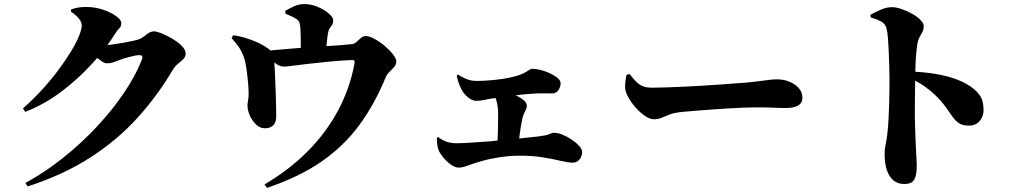

<svg xmlns="http://www.w3.org/2000/svg" viewBox="-20 -841 5000 937"><path d="M104 52Q199 0 287 -70Q375 -140 450.5 -220.5Q526 -301 583.5 -385.5Q641 -470 673 -551Q677 -562 673 -567Q670 -572 660 -572Q652 -572 639 -569.5Q626 -567 610.5 -563Q595 -559 581 -554.5Q567 -550 558 -546Q542 -540 530 -536Q518 -532 501 -532Q488 -532 468 -548Q461 -553 454 -558Q442 -545 430 -531Q362 -456 279 -393.5Q196 -331 103 -295L92 -312Q141 -355 184.5 -402.5Q228 -450 263.5 -497.5Q299 -545 325 -587.5Q351 -630 365 -664Q379 -698 379 -718Q379 -733 364 -751.5Q349 -770 326 -784L327 -795Q342 -800 358 -803.5Q374 -807 402 -807Q443 -807 482 -794Q521 -781 546.5 -762.5Q572 -744 572 -729Q572 -712 563.5 -704.5Q555 -697 542 -677Q525 -649 504 -621Q513 -622 527 -624Q550 -627 577 -631.5Q604 -636 627 -641Q650 -646 660 -650Q678 -658 695.5 -673Q713 -688 732 -688Q744 -688 769 -678Q794 -668 821 -652Q848 -636 867 -617Q886 -598 886 -580Q886 -564 874.5 -552.5Q863 -541 849 -530Q835 -519 825 -503Q749 -374 650.5 -265.5Q552 -157 421 -72.5Q290 12 115 69Z M1271 59Q1390 -11 1479.5 -100.5Q1569 -190 1627.5 -297.5Q1686 -405 1709 -526Q1712 -540 1709 -544.5Q1706 -549 1694 -548Q1634 -545 1579.5 -539.5Q1525 -534 1480.5 -529Q1436 -524 1406.5 -520Q1377 -516 1367 -516Q1345 -516 1326 -531Q1323 -534 1319 -537Q1319 -523 1321 -502Q1322 -474 1323.5 -440.5Q1325 -407 1326 -374Q1327 -341 1327.5 -314.5Q1328 -288 1328 -273Q1328 -244 1313.5 -229.5Q1299 -215 1273 -215Q1249 -215 1230 -233Q1211 -251 1199.5 -276.5Q1188 -302 1188 -324Q1187 -332 1189.5 -344Q1192 -356 1193 -371Q1194 -385 1192.5 -411Q1191 -437 1187.5 -467.5Q1184 -498 1179.5 -524.5Q1175 -551 1169 -565Q1158 -594 1144 -613.5Q1130 -633 1110 -655L1118 -669Q1151 -665 1191.5 -651.5Q1232 -638 1262 -621Q1287 -607 1299 -595Q1329 -597 1358 -600Q1402 -603 1441 -607Q1444 -607 1448 -607V-619Q1448 -639 1447.5 -661Q1447 -683 1446 -701Q1445 -718 1442 -729Q1439 -740 1427 -748Q1415 -756 1401.5 -762Q1388 -768 1373 -774L1372 -788Q1391 -799 1414.5 -810Q1438 -821 1466 -821Q1500 -821 1532 -807Q1564 -793 1585 -774.5Q1606 -756 1606 -743Q1606 -728 1601 -720Q1596 -712 1590 -704.5Q1584 -697 1581 -681Q1578 -666 1576 -645Q1574 -630 1573 -616Q1573 -616 1574 -616Q1610 -618 1643 -620.5Q1676 -623 1700 -626Q1711 -628 1721 -637.5Q1731 -647 1741.5 -656Q1752 -665 1764 -665Q1783 -665 1808.5 -651Q1834 -637 1858 -616.5Q1882 -596 1898 -575.5Q1914 -555 1914 -541Q1914 -526 1903.5 -514Q1893 -502 1880.5 -490Q1868 -478 1862 -463Q1808 -332 1733 -230Q1658 -128 1549 -52.5Q1440 23 1283 76Z M2219 -23Q2201 -23 2180 -38Q2159 -53 2142.5 -73.5Q2126 -94 2120 -109Q2116 -121 2114 -134Q2112 -147 2112 -169L2119 -172Q2139 -156 2160 -149Q2181 -142 2206 -142Q2232 -142 2274 -144.5Q2316 -147 2366 -151Q2387 -153 2408 -155Q2409 -165 2409 -176Q2410 -201 2410.5 -227.5Q2411 -254 2411 -282Q2411 -325 2402 -352Q2400 -358 2398 -363Q2376 -360 2361 -357Q2329 -349 2303 -349Q2285 -349 2264 -366Q2243 -383 2232 -405Q2222 -425 2216.5 -442Q2211 -459 2209 -473L2216 -477Q2236 -463 2258.5 -454.5Q2281 -446 2306 -446Q2344 -446 2389 -450.5Q2434 -455 2466 -462Q2497 -468 2516.5 -475.5Q2536 -483 2547 -490Q2558 -497 2564.5 -501Q2571 -505 2577 -505Q2605 -505 2637 -494Q2669 -483 2692.5 -467Q2716 -451 2716 -435Q2716 -417 2705 -400.5Q2694 -384 2669 -385Q2657 -385 2640.5 -385.5Q2624 -386 2600 -385Q2576 -384 2541 -381Q2521 -379 2497 -376Q2520 -365 2535 -353Q2551 -339 2551 -325Q2551 -312 2542.5 -297.5Q2534 -283 2530 -266Q2526 -247 2522.5 -227.5Q2519 -208 2516 -185Q2515 -176 2514 -165Q2532 -167 2549 -169Q2587 -173 2607 -175Q2647 -180 2660.5 -186.5Q2674 -193 2685 -193Q2703 -193 2726 -183.5Q2749 -174 2771 -159Q2793 -144 2807 -128Q2821 -112 2821 -99Q2821 -78 2808 -62.5Q2795 -47 2774 -47Q2755 -47 2717 -56Q2679 -65 2626.5 -73.5Q2574 -82 2509 -81Q2482 -81 2458 -78.5Q2434 -76 2411.5 -72.5Q2389 -69 2368.5 -64.5Q2348 -60 2328 -54Q2295 -45 2266 -34Q2237 -23 2219 -23Z M3172 -259Q3149 -259 3121.5 -279.5Q3094 -300 3070.5 -330Q3047 -360 3036 -388Q3029 -407 3031 -431Q3033 -455 3037 -475L3052 -480Q3069 -459 3083 -444Q3097 -429 3115.5 -421Q3134 -413 3163 -413Q3192 -413 3232.5 -414.5Q3273 -416 3319 -418Q3365 -420 3411.5 -423Q3458 -426 3500 -429Q3542 -432 3574.5 -434.5Q3607 -437 3624 -438Q3674 -443 3712.5 -448.5Q3751 -454 3769 -454Q3805 -454 3833.5 -442Q3862 -430 3879 -410Q3896 -390 3896 -364Q3896 -338 3874.5 -326Q3853 -314 3818 -314Q3787 -314 3754.5 -315.5Q3722 -317 3665 -317Q3640 -317 3604.5 -315.5Q3569 -314 3527.5 -311.5Q3486 -309 3445.5 -306Q3405 -303 3369.5 -300Q3334 -297 3311 -295Q3271 -291 3248.5 -282.5Q3226 -274 3209.5 -266.5Q3193 -259 3172 -259Z M4393 57Q4362 57 4340.5 39.5Q4319 22 4308 -11Q4297 -44 4297 -91Q4297 -113 4302 -135.5Q4307 -158 4311 -193Q4314 -221 4316 -255.5Q4318 -290 4319 -325Q4320 -360 4320.5 -390Q4321 -420 4321 -439Q4321 -471 4320 -509.5Q4319 -548 4317.5 -585.5Q4316 -623 4313.5 -653.5Q4311 -684 4307 -700Q4301 -726 4278 -737.5Q4255 -749 4229 -756L4228 -769Q4251 -782 4279 -794Q4307 -806 4333 -806Q4353 -806 4379.5 -797Q4406 -788 4431 -774Q4456 -760 4472 -744Q4488 -728 4488 -714Q4488 -697 4481.5 -685Q4475 -673 4468 -660.5Q4461 -648 4457 -628Q4454 -608 4451.5 -582.5Q4449 -557 4448 -525Q4447 -509 4447 -491Q4517 -487 4579 -474Q4653 -457 4699 -430Q4737 -408 4758.5 -380Q4780 -352 4780 -303Q4780 -273 4761 -250.5Q4742 -228 4708 -228Q4678 -228 4660.5 -239.5Q4643 -251 4628.5 -271.5Q4614 -292 4594.5 -319.5Q4575 -347 4543 -378Q4521 -399 4493 -419Q4474 -433 4446 -447Q4445 -401 4445 -359Q4444 -314 4444.5 -274Q4445 -234 4446.5 -200Q4448 -166 4449 -137Q4451 -96 4452.5 -69.5Q4454 -43 4454 -34Q4454 15 4441.5 36Q4429 57 4393 57Z"/></svg>

Font: Noto Serif HK ExtraLight Black
Style: Regular
Weight: 900
Version: Version 2.002-H1;hotconv 1.1.0;makeotfexe 2.6.0